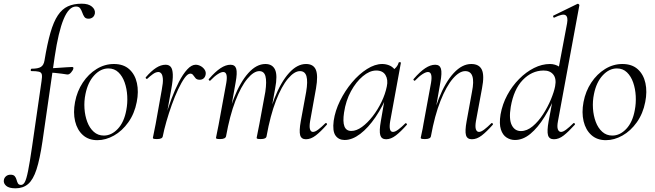

<svg xmlns="http://www.w3.org/2000/svg" viewBox="-124 -746 3549 1041"><path d="M-39.8 275Q-75.2 275 -90.4 261.6Q-105.6 248.2 -103.2 231.6Q-101.8 218.8 -91.9 210Q-82 201.2 -66.8 201.2Q-50.8 201.2 -43.9 209.5Q-37 217.8 -34.2 228.9Q-31.4 240 -26.7 248.3Q-22 256.6 -9.8 256.6Q1.8 256.6 10.4 241.5Q19 226.4 28.1 181.4Q37.2 136.4 50.2 47L101.2 -306Q105.2 -331 102.7 -342.4Q100.2 -353.8 87.1 -357.2Q74 -360.6 45.8 -360.6Q41.8 -360.6 42.7 -367Q43.6 -373.4 46.6 -373.4Q82.6 -373.4 97.9 -383.2Q113.2 -393 117.2 -418Q132.2 -509 149.4 -568.6Q166.6 -628.2 189.6 -662.7Q212.6 -697.2 244 -711.6Q275.4 -726 319.2 -726Q355.4 -726 374.2 -710.3Q393 -694.6 390.6 -673.8Q387.6 -658.6 378 -651.6Q368.4 -644.6 356 -644.6Q340.2 -644.6 333.4 -654.6Q326.6 -664.6 322.2 -677.6Q317.8 -690.6 310.8 -700.6Q303.8 -710.6 288 -710.6Q249.4 -710.6 221 -642.3Q192.6 -574 172.6 -439L106.2 21Q92.2 116.2 74.1 172.1Q56 228 28.7 251.5Q1.4 275 -39.8 275ZM240 -342.2Q228.6 -343.8 211.4 -346.4Q194.2 -349 173.5 -350.8Q152.8 -352.6 131.2 -352.6L133.2 -375.6Q154.6 -375.6 183.4 -377.6Q212.2 -379.6 236.1 -381.2Q260 -382.8 266.6 -382.8Q271.6 -382.8 273.1 -380.4Q274.6 -378 273.6 -374Q272.4 -366 261.6 -353.3Q250.8 -340.6 240 -342.2Z M404 14Q356.2 14 325.3 -13.8Q294.4 -41.6 283.2 -88.6Q272 -135.6 282.8 -193Q294 -251.6 324.8 -298.1Q355.6 -344.6 399.6 -371.8Q443.6 -399 493.4 -399Q545.4 -399 576.8 -370.7Q608.2 -342.4 618.4 -295.5Q628.6 -248.6 617.4 -193Q605.2 -129.8 571.7 -82.9Q538.2 -36 493.8 -11Q449.4 14 404 14ZM438.8 -11Q480.4 -11 514.7 -47.3Q549 -83.6 560.8 -149Q568 -186 565.9 -225.3Q563.8 -264.6 552 -298.6Q540.2 -332.6 518.2 -353.8Q496.2 -375 463.6 -375Q422 -375 387.2 -337.8Q352.4 -300.6 339.4 -236Q331.4 -197.4 334 -158Q336.6 -118.6 349.1 -85.2Q361.6 -51.8 384.4 -31.4Q407.2 -11 438.8 -11Z M758.6 -7.2 748.6 -8.2Q757 -53.2 771.6 -105.7Q786.2 -158.2 805.3 -209.2Q824.4 -260.2 846.2 -302.3Q868 -344.4 891.2 -369.7Q914.4 -395 937 -395Q950.6 -395 964 -387.7Q977.4 -380.4 985.6 -368Q993.8 -355.6 990.8 -341Q988.2 -328 979.8 -320.8Q971.4 -313.6 958.8 -313.6Q943.8 -313.6 936.4 -321.9Q929 -330.2 923.5 -338.5Q918 -346.8 907.8 -346.8Q893.6 -346.8 876.8 -323.3Q860 -299.8 841.9 -261.6Q823.8 -223.4 807.5 -177.9Q791.2 -132.4 778.3 -87.4Q765.4 -42.4 758.6 -7.2ZM727.4 8Q713.2 8 709 6.3Q704.8 4.6 704.8 1.6Q704.8 -1.6 710.4 -26.4Q716 -51.2 720 -74L753 -258.6Q760.8 -298.8 759 -319.3Q757.2 -339.8 750.3 -347.7Q743.4 -355.6 734.6 -355.6Q720.8 -355.6 704.7 -344Q688.6 -332.4 674.4 -318.8Q672 -316.4 668 -320.1Q664 -323.8 666.4 -327Q696 -361.2 722.2 -378.1Q748.4 -395 774 -395Q792 -395 801.8 -383.4Q811.6 -371.8 812.9 -342.8Q814.2 -313.8 804.4 -261L758.6 -7.2Q756.4 8 727.4 8Z M1534.8 9Q1509.6 9 1503.4 -13.2Q1497.2 -35.4 1506.8 -89L1536 -248Q1545.6 -304.8 1537.6 -332.6Q1529.6 -360.4 1502.4 -360.4Q1472 -360.4 1437.4 -319.5Q1402.8 -278.6 1372.2 -199.6Q1341.6 -120.6 1321.2 -7.2L1309.6 -8.2Q1329.6 -125.4 1364.4 -213.5Q1399.2 -301.6 1443.2 -350.3Q1487.2 -399 1535.2 -399Q1575 -399 1588.3 -368.2Q1601.6 -337.4 1589.4 -267L1557.4 -89Q1552.4 -58.6 1556.9 -44.7Q1561.4 -30.8 1572.8 -30.8Q1584.6 -30.8 1601.5 -43.6Q1618.4 -56.4 1639.2 -77Q1643.2 -81 1647.2 -77Q1651.2 -73 1647.2 -69Q1614.6 -32 1588 -11.5Q1561.4 9 1534.8 9ZM1069.6 8Q1055.4 8 1051.2 6.3Q1047 4.6 1047 1.6Q1047 -1.6 1052.1 -24Q1057.2 -46.4 1061.2 -69.2L1103 -297Q1112.8 -355.6 1086.4 -355.6Q1074.8 -355.6 1056.7 -344Q1038.6 -332.4 1017.2 -310Q1014.2 -306 1009.8 -310.5Q1005.4 -315 1009.2 -318.2Q1042.8 -357.2 1071.4 -376.1Q1100 -395 1125.6 -395Q1150.4 -395 1156.8 -373.3Q1163.2 -351.6 1153.6 -299.4L1101.6 -7.2Q1098.2 8 1069.6 8ZM1290 8Q1275.8 8 1271.6 6.3Q1267.4 4.6 1267.4 1.6Q1267.4 -1.6 1272.9 -26.4Q1278.4 -51.2 1282.4 -74L1314.6 -248.4Q1322.8 -305.4 1315.2 -332.9Q1307.6 -360.4 1282 -360.4Q1252 -360.4 1217.3 -319Q1182.6 -277.6 1152.2 -198.5Q1121.8 -119.4 1101.6 -7.2L1089.2 -8.2Q1109 -124.8 1143.7 -212.9Q1178.4 -301 1222.5 -350Q1266.6 -399 1315 -399Q1353 -399 1367.3 -368.4Q1381.6 -337.8 1368 -267.4L1321.2 -7.2Q1319 8 1290 8Z M1744.6 13Q1712.2 13 1695.1 -11.1Q1678 -35.2 1685.2 -91Q1693 -145.2 1719.7 -199.5Q1746.4 -253.8 1784.5 -299.1Q1822.6 -344.4 1865.7 -371.7Q1908.8 -399 1948.4 -399Q1966.8 -399 1984.6 -392.3Q2002.4 -385.6 2015.1 -370.3Q2027.8 -355 2029.8 -330.4L1987.4 -357Q1999.6 -359 2016.1 -373.4Q2032.6 -387.8 2037.6 -407Q2039.6 -410 2045.1 -408.8Q2050.6 -407.6 2049.6 -405.6L1991.6 -89Q1981.8 -30.8 2006.6 -30.8Q2018.2 -30.8 2035.4 -43.5Q2052.6 -56.2 2073.4 -77Q2076.4 -80 2080.4 -76Q2084.4 -72 2081.4 -69Q2048.8 -32 2022.1 -11.5Q1995.4 9 1969.4 9Q1944.6 9 1937.9 -12.9Q1931.2 -34.8 1940.8 -89L1965 -229L1982 -246Q1952.4 -170.4 1912.4 -111.6Q1872.4 -52.8 1829 -19.9Q1785.6 13 1744.6 13ZM1780.6 -36Q1808.6 -36 1838.6 -57.8Q1868.6 -79.6 1896.3 -115.2Q1924 -150.8 1944.5 -193.5Q1965 -236.2 1973.2 -277Q1981.2 -314 1966 -339.2Q1950.8 -364.4 1913.6 -363.6Q1879.2 -362.8 1843 -332.6Q1806.8 -302.4 1779 -251.6Q1751.2 -200.8 1741.4 -136Q1733.8 -85.8 1743.4 -60.9Q1753 -36 1780.6 -36Z M2434.6 9Q2408.8 9 2402.5 -13.2Q2396.2 -35.4 2406 -89L2435 -248Q2457.8 -360.4 2398.4 -360.4Q2366.4 -360.4 2331 -319.2Q2295.6 -278 2264.2 -198.9Q2232.8 -119.8 2212.4 -7.2L2200 -8.2Q2220.8 -124.8 2255.7 -212.9Q2290.6 -301 2336.1 -350Q2381.6 -399 2431 -399Q2473.8 -399 2488.4 -368.2Q2503 -337.4 2489.4 -267L2456.4 -89Q2451.4 -58.6 2456.3 -44.7Q2461.2 -30.8 2473.4 -30.8Q2484.4 -30.8 2501.4 -43.6Q2518.4 -56.4 2539.2 -77Q2542.2 -81 2546.6 -77Q2551 -73 2547.2 -69Q2514.6 -32 2488 -11.5Q2461.4 9 2434.6 9ZM2180.4 8Q2166.2 8 2161.6 6.3Q2157 4.6 2157 1.6Q2157 -1.6 2162.5 -24.8Q2168 -48 2172 -74L2213 -297Q2222.8 -355.6 2196.4 -355.6Q2184.8 -355.6 2166.7 -344Q2148.6 -332.4 2127.2 -310Q2124.2 -306 2119.8 -310.5Q2115.4 -315 2119.2 -318.2Q2152.8 -357.2 2181.4 -376.1Q2210 -395 2235.6 -395Q2260.4 -395 2266.8 -373.3Q2273.2 -351.6 2263.6 -299.4L2212.4 -7.2Q2209.8 8 2180.4 8Z M2667.8 13Q2643.4 13 2622.4 -0.5Q2601.4 -14 2591.6 -44.5Q2581.8 -75 2590 -126Q2600 -181.6 2626.4 -230.6Q2652.8 -279.6 2690.6 -317.7Q2728.4 -355.8 2771.4 -377.4Q2814.4 -399 2857.8 -399Q2886 -399 2909.9 -383.4Q2933.8 -367.8 2937.4 -332L2895.4 -246Q2864.8 -171 2828.5 -112.5Q2792.2 -54 2751.9 -20.5Q2711.6 13 2667.8 13ZM2700.2 -35.4Q2733 -35.4 2764.1 -61.3Q2795.2 -87.2 2820.5 -126.5Q2845.8 -165.8 2863 -207.1Q2880.2 -248.4 2885.8 -278.4Q2893.8 -320.2 2875.5 -342.3Q2857.2 -364.4 2822 -363.6Q2759 -362.8 2710.3 -312.3Q2661.6 -261.8 2645.2 -166.4Q2634.4 -100 2650.6 -67.7Q2666.8 -35.4 2700.2 -35.4ZM2879.4 9Q2853.4 9 2847.2 -13.2Q2841 -35.4 2850.6 -89L2950.6 -619.4Q2957 -654.6 2942.1 -663.8Q2927.2 -673 2881.4 -650.6Q2877.4 -648.8 2875.4 -654.8Q2873.4 -660.8 2877.4 -661.8L3006.8 -725Q3010.2 -727 3014.2 -723Q3018.2 -719 3017.2 -717L2901.2 -89Q2895.4 -58.6 2900.7 -44.7Q2906 -30.8 2918 -30.8Q2929 -30.8 2946 -43.6Q2963 -56.4 2983.8 -77Q2987 -81 2991.4 -77Q2995.8 -73 2991.8 -69Q2958.4 -32 2932.2 -11.5Q2906 9 2879.4 9Z M3161 14Q3113.2 14 3082.3 -13.8Q3051.4 -41.6 3040.2 -88.6Q3029 -135.6 3039.8 -193Q3051 -251.6 3081.8 -298.1Q3112.6 -344.6 3156.6 -371.8Q3200.6 -399 3250.4 -399Q3302.4 -399 3333.8 -370.7Q3365.2 -342.4 3375.4 -295.5Q3385.6 -248.6 3374.4 -193Q3362.2 -129.8 3328.7 -82.9Q3295.2 -36 3250.8 -11Q3206.4 14 3161 14ZM3195.8 -11Q3237.4 -11 3271.7 -47.3Q3306 -83.6 3317.8 -149Q3325 -186 3322.9 -225.3Q3320.8 -264.6 3309 -298.6Q3297.2 -332.6 3275.2 -353.8Q3253.2 -375 3220.6 -375Q3179 -375 3144.2 -337.8Q3109.4 -300.6 3096.4 -236Q3088.4 -197.4 3091 -158Q3093.6 -118.6 3106.1 -85.2Q3118.6 -51.8 3141.4 -31.4Q3164.2 -11 3195.8 -11Z"/></svg>

Font: Cormorant Light
Style: Italic
Weight: 300
Italic angle: -10°
Designer: Christian Thalmann (Catharsis Fonts)
Foundry: Catharsis Fonts
Version: Version 4.000